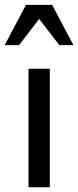

<svg xmlns="http://www.w3.org/2000/svg" viewBox="-50 -790 330 810"><path d="M259.8 -599.6 169.9 -769.5H59.6L-30.3 -599.6H30.3L115.2 -710L200.2 -599.6ZM160.2 0V-500H70.3V0Z"/></svg>

Font: FreeUniversal
Style: Regular
Weight: 400
Version: Version 1.001